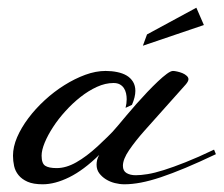

<svg xmlns="http://www.w3.org/2000/svg" viewBox="-20 -477 580 498"><path d="M354.5 -137.7Q331.1 -111.3 314.9 -87.6Q298.8 -64 298.8 -46.9Q298.8 -33.7 308.3 -28.1Q317.9 -22.5 332 -22.5Q345.2 -22.5 363 -25.4Q380.9 -28.3 405 -35.9Q429.2 -43.5 461.2 -56.2Q493.2 -68.8 535.2 -88.9L540 -77.1Q496.1 -56.2 460.9 -41.5Q425.8 -26.9 397.2 -17.3Q368.7 -7.8 345.5 -3.4Q322.3 1 302.7 1Q290.5 1 277.8 -2.2Q265.1 -5.4 254.6 -12Q244.1 -18.6 237.3 -27.8Q230.5 -37.1 230.5 -49.8Q230.5 -55.7 231.9 -62Q233.4 -68.4 237.3 -75.2Q196.8 -35.6 159.7 -17.3Q122.6 1 90.8 1Q66.4 1 51.5 -5.6Q36.6 -12.2 28.1 -22.7Q19.5 -33.2 16.6 -46.4Q13.7 -59.6 13.7 -73.2Q13.7 -96.2 24.4 -121.1Q35.2 -146 53.5 -170.4Q71.8 -194.8 95.9 -217Q120.1 -239.3 147 -256.1Q173.8 -272.9 201.2 -283Q228.5 -293 253.9 -293Q270 -293 284.2 -290Q298.3 -287.1 308.6 -281Q318.8 -274.9 325 -264.9Q331.1 -254.9 331.1 -241.2Q331.1 -225.6 322.3 -205.1L305.7 -197.3Q308.6 -209 308.6 -219.7Q308.6 -227.5 306.9 -235.1Q305.2 -242.7 301.3 -248.5Q297.4 -254.4 290.8 -258.1Q284.2 -261.7 274.4 -261.7Q253.4 -261.7 231.4 -251.7Q209.5 -241.7 188.7 -225.3Q168 -209 149.7 -188.7Q131.3 -168.5 117.7 -147.5Q104 -126.5 95.9 -106.9Q87.9 -87.4 87.9 -73.2Q87.9 -53.2 97.2 -47.1Q106.4 -41 127 -41Q151.4 -41 177.7 -55.9Q204.1 -70.8 233.4 -97.7Q246.6 -110.4 259 -122.1Q271.5 -133.8 286.1 -151.4Q294.9 -162.1 307.4 -176.8Q319.8 -191.4 333.7 -207.3Q347.7 -223.1 362.1 -238.3Q376.5 -253.4 389.4 -265.6Q402.3 -277.8 412.6 -285.4Q422.9 -293 428.7 -293Q432.6 -293 439.5 -291.5Q446.3 -290 452.9 -287.4Q459.5 -284.7 464.1 -280.5Q468.8 -276.4 468.8 -271.5Q468.8 -266.1 461.7 -257.8Q454.6 -249.5 444.3 -238.3ZM350.6 -358.4 361.3 -387.7 489.3 -457 508.8 -412.1Z"/></svg>

Font: Meie Script
Style: Regular
Weight: 400
Version: Version 1.001